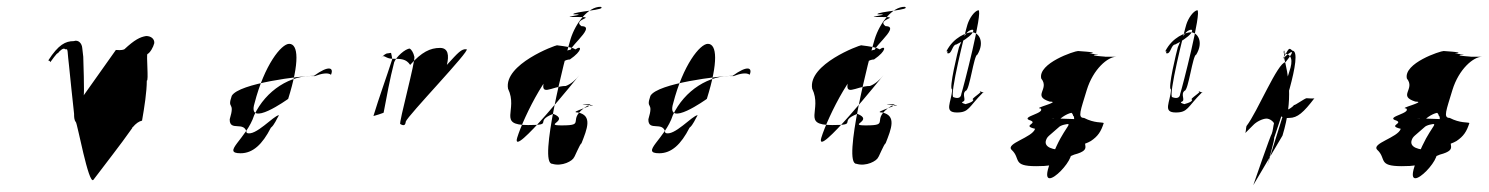

<svg xmlns="http://www.w3.org/2000/svg" viewBox="-20 -557 4381 565"><path d="M122 -379C122 -379 127 -379 128 -374C128 -374 150 -405 150 -400C156 -408 167 -418 172 -412C176 -412 178 -414 179 -405C179 -405 182 -370 183 -365C183 -365 197 -227 198 -222C198 -214 198 -204 203 -198C207 -198 241 -10 255 -28C294 -80 331 -126 369 -180C369 -180 368 -182 370 -182C380 -194 389 -200 398 -202C405 -242 412 -287 412 -320C418 -316 410 -398 414 -398C422 -402 431 -418 434 -430C435 -442 425 -451 410 -451C392 -448 376 -440 346 -412C337 -408 325 -410 321 -410C290 -366 257 -320 226 -276C229 -274 225 -390 225 -390L222 -416C221 -429 211 -441 197 -436C173 -436 152 -426 122 -379Z M662 -275C683 -312 867 -334 904 -334C948 -366 963 -358 954 -337C945 -344 927 -341 906 -333C836 -338 762 -291 728 -218C706 -149 630 -106 688 -106C724 -106 752 -132 777 -181C788 -190 794 -207 801 -218C786 -218 731 -154 706 -166C700 -203 655 -168 656 -206C673 -262 647 -232 662 -275ZM729 -253C706 -178 828 -266 828 -266C862 -374 858 -428 831 -428C808 -428 758 -366 729 -253Z M1101 -386C1108 -394 1115 -400 1121 -400C1125 -400 1132 -403 1131 -400C1131 -400 1134 -389 1134 -382C1116 -326 1096 -272 1079 -216C1076 -214 1114 -226 1109 -226C1118 -273 1127 -324 1140 -374C1146 -390 1173 -414 1186 -414C1191 -411 1197 -401 1199 -391C1205 -384 1152 -192 1158 -192C1168 -186 1173 -188 1174 -199C1179 -216 1366 -410 1353 -412C1338 -414 1328 -402 1295 -366C1302 -394 1299 -416 1275 -416C1246 -416 1221 -404 1187 -366C1175 -384 1160 -384 1136 -384C1112 -384 1111 -400 1101 -386Z M1475 -296C1462 -368 1614 -424 1620 -424C1604 -424 1704 -418 1665 -402C1629 -402 1742 -480 1691 -480C1661 -501 1745 -507 1675 -507H1665C1629 -507 1718 -515 1667 -515C1665 -523 1771 -528 1747 -537C1711 -537 1674 -490 1659 -442C1644 -394 1563 -75 1605 -75C1634 -66 1666 -84 1669 -94C1669 -90 1687 -135 1691 -135C1708 -178 1724 -217 1681 -226C1645 -226 1755 -251 1703 -251C1667 -251 1761 -246 1709 -246C1642 -204 1709 -188 1633 -188C1577 -188 1658 -202 1608 -222C1549 -199 1613 -189 1534 -189C1442 -189 1506 -232 1475 -296ZM1502 -152C1481 -82 1685 -336 1685 -336C1675 -323 1661 -310 1645 -304C1603 -304 1564 -266 1584 -328C1600 -381 1637 -414 1674 -412C1692 -425 1695 -408 1657 -382C1603 -382 1520 -211 1502 -152Z M1894 -275C1915 -312 2099 -334 2136 -334C2180 -366 2195 -358 2186 -337C2177 -344 2159 -341 2138 -333C2068 -338 1994 -291 1960 -218C1938 -149 1862 -106 1920 -106C1956 -106 1984 -132 2009 -181C2020 -190 2026 -207 2033 -218C2018 -218 1963 -154 1938 -166C1932 -203 1887 -168 1888 -206C1905 -262 1879 -232 1894 -275ZM1961 -253C1938 -178 2060 -266 2060 -266C2094 -374 2090 -428 2063 -428C2040 -428 1990 -366 1961 -253Z M2370 -296C2357 -368 2509 -424 2515 -424C2499 -424 2599 -418 2560 -402C2524 -402 2637 -480 2586 -480C2556 -501 2640 -507 2570 -507H2560C2524 -507 2613 -515 2562 -515C2560 -523 2666 -528 2642 -537C2606 -537 2569 -490 2554 -442C2539 -394 2458 -75 2500 -75C2529 -66 2561 -84 2564 -94C2564 -90 2582 -135 2586 -135C2603 -178 2619 -217 2576 -226C2540 -226 2650 -251 2598 -251C2562 -251 2656 -246 2604 -246C2537 -204 2604 -188 2528 -188C2472 -188 2553 -202 2503 -222C2444 -199 2508 -189 2429 -189C2337 -189 2401 -232 2370 -296ZM2397 -152C2376 -82 2580 -336 2580 -336C2570 -323 2556 -310 2540 -304C2498 -304 2459 -266 2479 -328C2495 -381 2532 -414 2569 -412C2587 -425 2590 -408 2552 -382C2498 -382 2415 -211 2397 -152Z M2765 -406C2775 -406 2761 -400 2771 -400C2781 -400 2783 -426 2794 -426C2811 -434 2832 -448 2840 -458C2847 -468 2845 -472 2835 -468C2823 -464 2809 -437 2802 -418C2799 -408 2771 -294 2782 -294C2780 -256 2756 -226 2796 -226C2832 -226 2830 -242 2872 -284C2883 -284 2855 -289 2865 -289C2876 -289 2833 -264 2844 -264C2846 -255 2815 -250 2821 -250C2827 -250 2803 -254 2814 -258C2825 -262 2809 -280 2822 -290C2833 -290 2846 -396 2856 -396C2879 -434 2860 -462 2840 -462C2826 -462 2786 -448 2765 -406ZM2827 -485C2833 -504 2847 -524 2859 -527C2874 -527 2814 -295 2809 -281C2808 -269 2799 -266 2786 -271C2772 -271 2822 -470 2827 -485Z M2957 -116C2985 -90 2957 -68 3029 -68C3103 -68 3085 -81 3141 -102C3202 -118 3154 -134 3184 -152C3231 -184 3154 -204 3142 -206C3178 -206 3054 -209 3078 -209C3088 -210 3087 -200 3091 -197C3095 -206 3117 -222 3133 -225C3136 -223 3138 -218 3138 -216C3148 -216 3129 -130 3132 -130C3149 -128 3169 -130 3190 -142C3211 -156 3220 -170 3228 -195C3223 -198 3201 -194 3170 -210C3150 -210 3160 -232 3178 -292C3197 -354 3240 -390 3265 -390H3226C3252 -390 3186 -392 3201 -396C3237 -396 3166 -400 3191 -400C3215 -404 3142 -407 3153 -407C3142 -407 3034 -371 3044 -326C3070 -294 3016 -275 3069 -258C3105 -258 3017 -238 3042 -238C3057 -224 2986 -214 3008 -204C3041 -194 2983 -188 3026 -178C3018 -152 2938 -135 2957 -116ZM3058 -144C3062 -156 3066 -156 3095 -182C3102 -190 3122 -192 3122 -192C3135 -192 3096 -165 3066 -66C3035 32 3175 -116 3119 -116C3075 -114 3052 -125 3058 -144Z M3409 -406C3419 -406 3405 -400 3415 -400C3425 -400 3427 -426 3438 -426C3455 -434 3476 -448 3484 -458C3491 -468 3489 -472 3479 -468C3467 -464 3453 -437 3446 -418C3443 -408 3415 -294 3426 -294C3424 -256 3400 -226 3440 -226C3476 -226 3474 -242 3516 -284C3527 -284 3499 -289 3509 -289C3520 -289 3477 -264 3488 -264C3490 -255 3459 -250 3465 -250C3471 -250 3447 -254 3458 -258C3469 -262 3453 -280 3466 -290C3477 -290 3490 -396 3500 -396C3523 -434 3504 -462 3484 -462C3470 -462 3430 -448 3409 -406ZM3471 -485C3477 -504 3491 -524 3503 -527C3518 -527 3458 -295 3453 -281C3452 -269 3443 -266 3430 -271C3416 -271 3466 -470 3471 -485Z M3648 -186C3646 -180 3647 -166 3643 -164L3667 -188C3678 -200 3697 -208 3707 -208C3716 -208 3727 -200 3729 -194C3727 -188 3726 -172 3722 -162C3721 -166 3668 -12 3668 -12L3754 -158C3787 -266 3771 -337 3758 -390C3763 -412 3756 -412 3758 -400C3781 -398 3786 -380 3774 -346L3748 -262C3738 -228 3741 -207 3774 -210C3798 -210 3816 -226 3848 -268C3845 -266 3830 -268 3825 -268C3820 -268 3790 -246 3788 -248C3782 -240 3769 -233 3765 -233L3758 -226L3709 -69C3709 -69 3733 -153 3729 -150C3745 -198 3818 -407 3783 -408C3772 -418 3774 -416 3755 -384C3779 -408 3797 -416 3763 -374C3740 -374 3680 -227 3648 -186Z M4033 -116C4061 -90 4033 -68 4105 -68C4179 -68 4161 -81 4217 -102C4278 -118 4230 -134 4260 -152C4307 -184 4230 -204 4218 -206C4254 -206 4130 -209 4154 -209C4164 -210 4163 -200 4167 -197C4171 -206 4193 -222 4209 -225C4212 -223 4214 -218 4214 -216C4224 -216 4205 -130 4208 -130C4225 -128 4245 -130 4266 -142C4287 -156 4296 -170 4304 -195C4299 -198 4277 -194 4246 -210C4226 -210 4236 -232 4254 -292C4273 -354 4316 -390 4341 -390H4302C4328 -390 4262 -392 4277 -396C4313 -396 4242 -400 4267 -400C4291 -404 4218 -407 4229 -407C4218 -407 4110 -371 4120 -326C4146 -294 4092 -275 4145 -258C4181 -258 4093 -238 4118 -238C4133 -224 4062 -214 4084 -204C4117 -194 4059 -188 4102 -178C4094 -152 4014 -135 4033 -116ZM4134 -144C4138 -156 4142 -156 4171 -182C4178 -190 4198 -192 4198 -192C4211 -192 4172 -165 4142 -66C4111 32 4251 -116 4195 -116C4151 -114 4128 -125 4134 -144Z"/></svg>

Font: Zinc
Style: Obl
Weight: 400
Version: Version 1